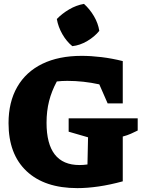

<svg xmlns="http://www.w3.org/2000/svg" viewBox="-20 -958 742 990"><path d="M379 12Q210 12 117 -75.5Q24 -163 24 -323Q24 -432 69 -510Q114 -588 198.5 -629Q283 -670 401 -670Q449 -670 503 -663.5Q557 -657 613 -643V-425H535L492 -523Q410 -541 327 -541Q299 -541 273 -538Q246 -488 233 -436.5Q220 -385 220 -325Q220 -107 390 -107Q410 -107 431 -110L434 -250L334 -279V-348H690V-285Q674 -277 655 -268.5Q636 -260 613 -254V-23Q547 -5 488.5 3.5Q430 12 379 12ZM413 -938Q443 -911 464.5 -874.5Q486 -838 492 -799Q468 -769 430 -746.5Q392 -724 353 -720Q324 -743 302 -781Q280 -819 273 -860Q300 -888 336.5 -909.5Q373 -931 413 -938Z"/></svg>

Font: Piazzolla ExtraBold
Style: Regular
Weight: 800
Designer: Juan Pablo del Peral
Foundry: Huerta Tipografica
Version: Version 1.330